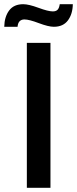

<svg xmlns="http://www.w3.org/2000/svg" viewBox="-46 -889 365 909"><path d="M-25.9 -762.2Q-24.9 -809.6 -2.7 -839.4Q19.5 -869.1 64 -869.1Q89.8 -869.1 136 -852.1Q182.1 -835 204.1 -835Q219.2 -835 226.8 -843Q234.4 -851.1 236.8 -869.1H298.8Q297.9 -822.3 275.4 -792.2Q252.9 -762.2 209 -762.2Q183.6 -762.2 137.7 -779.5Q91.8 -796.9 69.8 -796.9Q40 -796.9 37.1 -762.2ZM81.1 0V-686H192.9V0Z"/></svg>

Font: Archivo Medium
Style: Regular
Weight: 500
Designer: Hector Gatti
Foundry: Omnibus-Type
Version: Version 2.001